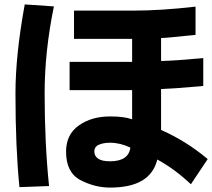

<svg xmlns="http://www.w3.org/2000/svg" viewBox="-20 -726 960 869"><path d="M68 121Q50 -58 50 -303Q50 -477 92 -706L224 -697Q182 -494 182 -303Q182 -78 202 116ZM844 108Q771 39 692 -4Q676 60 623 91.5Q570 123 478 123Q409 123 344 89Q279 55 279 -40Q279 -117 336.5 -158Q394 -199 478 -199Q543 -199 578 -186V-318H295V-446H578V-550H315V-678H585Q709 -678 865 -696V-568Q851 -566 823 -564Q731 -554 709 -554V-450Q770 -451 900 -463V-337L880 -335Q751 -324 709 -323V-138Q824 -87 920 -6ZM478 -80Q448 -80 427.5 -71Q407 -62 407 -40Q407 -20 424 -8Q441 4 478 4Q562 4 570 -58Q524 -80 478 -80Z"/></svg>

Font: BM Euljiro oraeorae
Style: Regular
Weight: 400
Designer: Bongjin Kim; Bomjun Kim; Myungsoo Han; Hyesun Chae; Mikyoung Jeong; Wujin Sim; Minjae Kang; Suwha Jang;
Foundry: Sandoll Inc.
Version: Version 1.000;hotconv 1.0.109;makeexe 2.5.65596